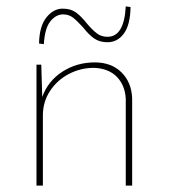

<svg xmlns="http://www.w3.org/2000/svg" viewBox="-20 -580 527 600"><path d="M393 -273V0H373V-271Q371 -313 345.5 -339.5Q320 -366 274 -368Q232 -368 195.5 -349Q159 -330 136.5 -296Q114 -262 114 -219V0H94V-378H109L112 -277Q130 -327 175 -356Q220 -385 276 -385Q328 -385 359.5 -354Q391 -323 393 -273ZM240 -494Q221 -515 208 -525Q195 -535 177 -535Q155 -535 137.5 -513.5Q120 -492 117 -442L102 -444Q103 -498 125 -525.5Q147 -553 176 -553Q201 -553 217.5 -541Q234 -529 252 -506Q269 -486 283 -475.5Q297 -465 316 -465Q368 -465 373 -560L388 -558Q387 -502 367 -475Q347 -448 316 -448Q291 -448 274 -460Q257 -472 240 -494Z"/></svg>

Font: Josefin Sans Thin
Style: Regular
Weight: 250
Designer: Santiago Orozco
Foundry: Typemade
Version: Version 2.000